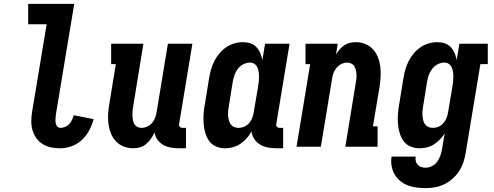

<svg xmlns="http://www.w3.org/2000/svg" viewBox="-20 -755 2540 988"><path d="M291 8Q266 8 243 3.5Q220 -1 200.5 -13Q181 -25 167.5 -43.5Q154 -62 147.5 -84Q141 -106 141 -130.5Q141 -155 145 -179L220 -630H125V-735H362L267 -162Q266 -152 265.5 -141.5Q265 -131 266.5 -121.5Q268 -112 274.5 -104.5Q281 -97 291 -97Q303 -97 315 -102Q327 -107 336 -116.5Q345 -126 350.5 -138Q356 -150 359 -162L462 -142Q454 -113 439.5 -85Q425 -57 402 -35.5Q379 -14 349.5 -3Q320 8 291 8Z M665 8Q639 8 615.5 -1.5Q592 -11 575.5 -29Q559 -47 550 -70.5Q541 -94 538 -119Q535 -144 536.5 -170.5Q538 -197 543 -223L576 -425H552V-530H718L665 -206Q663 -195 662 -183Q661 -171 661.5 -159.5Q662 -148 664 -137Q666 -126 671.5 -116.5Q677 -107 687 -102Q697 -97 708 -97Q723 -97 738 -104Q753 -111 763 -123Q773 -135 778.5 -149.5Q784 -164 786 -179L844 -530H970L902 -119Q901 -114 901.5 -110Q902 -106 904.5 -103Q907 -100 911 -98.5Q915 -97 920 -97H937V8H902Q881 8 860 4.5Q839 1 821 -9Q803 -19 791 -35.5Q779 -52 775 -73Q767 -56 756.5 -41Q746 -26 732 -14Q718 -2 700.5 3Q683 8 665 8Z M1138 8Q1113 8 1090.5 -2Q1068 -12 1055 -31.5Q1042 -51 1035.5 -74.5Q1029 -98 1027.5 -122.5Q1026 -147 1028 -172.5Q1030 -198 1035 -223L1056 -353Q1060 -376 1066 -397.5Q1072 -419 1082.5 -440Q1093 -461 1108.5 -479.5Q1124 -498 1143.5 -511.5Q1163 -525 1185.5 -531.5Q1208 -538 1230 -538Q1250 -538 1268.5 -532Q1287 -526 1299.5 -512.5Q1312 -499 1319.5 -481.5Q1327 -464 1330 -445L1344 -530H1470L1402 -119Q1401 -114 1401.5 -110Q1402 -106 1404.5 -103Q1407 -100 1411 -98.5Q1415 -97 1420 -97H1437V8H1402Q1380 8 1358.5 4Q1337 0 1318.5 -11Q1300 -22 1288.5 -39.5Q1277 -57 1274 -79Q1264 -60 1249.5 -43.5Q1235 -27 1217 -15Q1199 -3 1178.5 2.5Q1158 8 1138 8ZM1207 -97Q1223 -97 1237.5 -103.5Q1252 -110 1262.5 -122.5Q1273 -135 1278.5 -149.5Q1284 -164 1286 -179L1308 -309Q1310 -322 1311.5 -335Q1313 -348 1313 -360.5Q1313 -373 1311 -385.5Q1309 -398 1304 -409Q1299 -420 1289 -426.5Q1279 -433 1266 -433Q1249 -433 1232.5 -424.5Q1216 -416 1204.5 -401.5Q1193 -387 1187 -370Q1181 -353 1178 -336L1157 -206Q1155 -194 1154 -182Q1153 -170 1154 -158.5Q1155 -147 1158 -135.5Q1161 -124 1167.5 -115Q1174 -106 1184.5 -101.5Q1195 -97 1207 -97Z M1506 0 1576 -425H1552V-530H1718L1709 -475Q1717 -488 1727.5 -500.5Q1738 -513 1751.5 -522Q1765 -531 1780 -534.5Q1795 -538 1810 -538Q1836 -538 1859.5 -528.5Q1883 -519 1899.5 -501Q1916 -483 1925 -459.5Q1934 -436 1937 -411Q1940 -386 1938.5 -359.5Q1937 -333 1933 -307L1899 -105H1923V0H1757L1810 -324Q1810 -324 1810 -324Q1810 -324 1810 -324Q1812 -335 1813.5 -347Q1815 -359 1814.5 -370.5Q1814 -382 1811.5 -393Q1809 -404 1803.5 -413.5Q1798 -423 1788 -428Q1778 -433 1767 -433Q1752 -433 1737.5 -426Q1723 -419 1712.5 -407Q1702 -395 1696.5 -380.5Q1691 -366 1689 -351L1631 0Z M2171 213Q2146 213 2122.5 210Q2099 207 2077.5 198.5Q2056 190 2038.5 175.5Q2021 161 2010 141.5Q1999 122 1995 98.5Q1991 75 1995 51H2119Q2117 63 2119.5 74Q2122 85 2129.5 93Q2137 101 2148 104.5Q2159 108 2171 108Q2187 108 2203.5 99.5Q2220 91 2230.5 76Q2241 61 2246.5 44.5Q2252 28 2255 11L2268 -68Q2257 -51 2243 -36.5Q2229 -22 2212 -11.5Q2195 -1 2176 3.5Q2157 8 2138 8Q2113 8 2090.5 -2Q2068 -12 2055 -31.5Q2042 -51 2035.5 -74.5Q2029 -98 2027.5 -122.5Q2026 -147 2028 -172.5Q2030 -198 2035 -223L2056 -353Q2060 -376 2066 -397.5Q2072 -419 2082.5 -440Q2093 -461 2108.5 -479.5Q2124 -498 2143.5 -511.5Q2163 -525 2185.5 -531.5Q2208 -538 2230 -538Q2250 -538 2268.5 -532Q2287 -526 2299.5 -512.5Q2312 -499 2319.5 -481.5Q2327 -464 2330 -445L2344 -530H2490V-425H2452L2377 28Q2373 53 2365.5 77Q2358 101 2344 123Q2330 145 2310.5 163Q2291 181 2267.5 192.5Q2244 204 2219.5 208.5Q2195 213 2171 213ZM2207 -97Q2223 -97 2237.5 -103.5Q2252 -110 2262.5 -122.5Q2273 -135 2278.5 -149.5Q2284 -164 2286 -179L2308 -309Q2310 -322 2311.5 -335Q2313 -348 2313 -360.5Q2313 -373 2311 -385.5Q2309 -398 2304 -409Q2299 -420 2289 -426.5Q2279 -433 2266 -433Q2249 -433 2232.5 -424.5Q2216 -416 2204.5 -401.5Q2193 -387 2187 -370Q2181 -353 2178 -336L2157 -206Q2155 -194 2154 -182Q2153 -170 2154 -158.5Q2155 -147 2158 -135.5Q2161 -124 2167.5 -115Q2174 -106 2184.5 -101.5Q2195 -97 2207 -97Z"/></svg>

Font: Iosevka Slab Extrabold
Style: Italic
Weight: 800
Italic angle: -9°
Monospace: yes
Designer: Belleve Invis
Foundry: Belleve Invis
Version: Version 11.1.0; ttfautohint (v1.8.3)